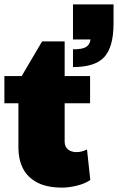

<svg xmlns="http://www.w3.org/2000/svg" viewBox="-20 -848 538 876"><path d="M264 8Q193 8 148.5 -16Q104 -40 84 -81Q64 -122 64 -173V-377H0V-501H79L172 -659H275V-501H391V-377H275V-202Q275 -179 290 -166.5Q305 -154 329 -154Q353 -154 377 -166L392 -27Q368 -10 331 -1Q294 8 264 8ZM313 -542V-623Q357 -623 373.5 -634Q390 -645 393 -668H313V-828H498V-741Q498 -635 456.5 -588.5Q415 -542 313 -542Z"/></svg>

Font: Paytone One
Style: Regular
Weight: 400
Designer: Vernon Adams
Foundry: Vernon Adams
Version: Version 1.002; ttfautohint (v1.8.4.7-5d5b);gftools[0.9.23]